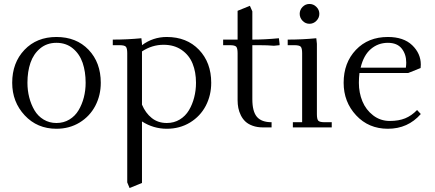

<svg xmlns="http://www.w3.org/2000/svg" viewBox="-20 -637 2176 960"><path d="M41 -223.1Q41 -323.2 102.3 -387.7Q163.6 -452.1 262.2 -452.1Q361.8 -452.1 422.9 -388.2Q483.9 -324.2 483.9 -223.1Q483.9 -160.2 456.5 -107.9Q429.2 -55.7 378.2 -24.4Q327.1 6.8 262.2 6.8Q166 6.8 103.5 -60.3Q41 -127.4 41 -223.1ZM117.2 -223.1Q117.2 -185.1 126.2 -149.9Q135.3 -114.7 152.3 -85.7Q169.4 -56.6 198 -39.3Q226.6 -22 262.2 -22Q298.3 -22 326.9 -39.3Q355.5 -56.6 372.8 -85.7Q390.1 -114.7 399.2 -149.9Q408.2 -185.1 408.2 -223.1Q408.2 -278.8 393.1 -323Q377.9 -367.2 344.2 -395Q310.5 -422.9 262.2 -422.9Q214.4 -422.9 180.9 -395Q147.5 -367.2 132.3 -323Q117.2 -278.8 117.2 -223.1Z M543.9 -411.1V-439Q616.7 -439 687 -445.8L689.9 -418V-411.1Q745.1 -452.1 814 -452.1Q913.6 -452.1 974.9 -388.2Q1036.1 -324.2 1036.1 -223.1Q1036.1 -160.2 1008.8 -107.9Q981.4 -55.7 930.2 -24.4Q878.9 6.8 814 6.8Q747.1 6.8 689.9 -29.8V277.8L627.9 303.2L616.2 274.9V-371.1Q616.2 -396 609.1 -403.6Q602.1 -411.1 577.1 -411.1ZM689.9 -113.8Q707.5 -71.8 738.8 -46.9Q770 -22 814 -22Q850.1 -22 878.7 -39.3Q907.2 -56.6 924.6 -85.7Q941.9 -114.7 950.9 -149.9Q960 -185.1 960 -223.1Q960 -276.9 942.9 -319.1Q925.8 -361.3 888.4 -387.2Q851.1 -413.1 797.9 -413.1Q740.2 -413.1 689.9 -379.9Z M1095.7 -411.1V-439H1168V-583L1229.5 -607.9L1241.7 -580.1V-439Q1304.2 -439 1374.5 -445.8L1377.9 -418V-411.1L1349.6 -408.2Q1319.8 -411.1 1272.9 -411.1H1241.7V-141.1Q1241.7 -79.6 1264.6 -52.7Q1287.6 -25.9 1337.9 -25.9V0H1294.9Q1266.1 0 1243.7 -8.1Q1221.2 -16.1 1207.3 -29.1Q1193.4 -42 1184.3 -60.3Q1175.3 -78.6 1171.6 -97.2Q1168 -115.7 1168 -136.2V-371.1Q1168 -396 1160.9 -403.6Q1153.8 -411.1 1128.9 -411.1Z M1418.5 -411.1V-439Q1491.2 -439 1561.5 -445.8L1564.5 -418V-65.9Q1564.5 -41 1571.5 -33.4Q1578.6 -25.9 1603.5 -25.9H1638.7V0H1444.3V-25.9H1490.7V-371.1Q1490.7 -396 1483.6 -403.6Q1476.6 -411.1 1451.7 -411.1ZM1492.9 -533Q1478.5 -547.9 1478.5 -567.9Q1478.5 -587.9 1492.9 -602.5Q1507.3 -617.2 1527.3 -617.2Q1547.4 -617.2 1562 -602.5Q1576.7 -587.9 1576.7 -567.9Q1576.7 -547.9 1562 -533Q1547.4 -518.1 1527.3 -518.1Q1507.3 -518.1 1492.9 -533Z M1698.2 -223.1Q1698.2 -323.2 1759.5 -387.7Q1820.8 -452.1 1919.4 -452.1Q1998 -452.1 2041 -410.9Q2084 -369.6 2084 -314Q2084 -302.7 2083 -296.9L2021 -272H1777.3Q1774.4 -247.6 1774.4 -223.1Q1774.4 -173.3 1792 -130.6Q1809.6 -87.9 1845.7 -60.1Q1881.8 -32.2 1929.2 -32.2Q1973.6 -32.2 2005.9 -45.4Q2038.1 -58.6 2065.4 -86.9L2084 -66.9Q2019.5 6.8 1919.4 6.8Q1823.2 6.8 1760.7 -60.3Q1698.2 -127.4 1698.2 -223.1ZM1783.2 -298.8H2009.3Q2011.2 -312.5 2011.2 -324.2Q2011.2 -365.7 1988.5 -394.3Q1965.8 -422.9 1919.4 -422.9Q1870.6 -422.9 1834.2 -391.8Q1797.9 -360.8 1783.2 -298.8Z"/></svg>

Font: Dihjauti S
Style: Regular
Weight: 400
Designer: T. Christopher White
Version: Version 3.0.0